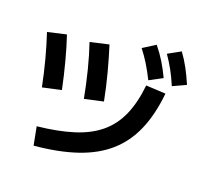

<svg xmlns="http://www.w3.org/2000/svg" viewBox="-149 -1025 1297 1234"><g transform="rotate(20 500.0 -407.5)"><path d="M178 -84Q320 -99 422.5 -131.5Q525 -164 593 -220.5Q661 -277 699 -363Q737 -449 750 -571L884 -564Q869 -416 822.5 -309Q776 -202 694 -130Q612 -58 490 -16.5Q368 25 202 40ZM124 -330Q106 -421 82.5 -509.5Q59 -598 33 -676L159 -705Q184 -631 207.5 -542Q231 -453 251 -358ZM403 -353Q385 -448 362 -539Q339 -630 312 -709L438 -738Q463 -659 487.5 -567Q512 -475 530 -381ZM751 -607Q724 -661 698 -703.5Q672 -746 640 -787L724 -840Q759 -797 786.5 -752Q814 -707 839 -654ZM906 -623Q883 -678 858.5 -722Q834 -766 805 -808L890 -855Q922 -811 947 -764.5Q972 -718 995 -664Z"/></g></svg>

Font: M PLUS 2
Style: Bold
Weight: 700
Designer: Coji Morishita
Foundry: UNDERFOREST DESIGN
Version: Version 1.001